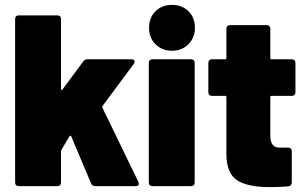

<svg xmlns="http://www.w3.org/2000/svg" viewBox="-20 -763 1254 787"><path d="M57 -700H215Q222 -700 226 -696Q230 -692 230 -685V-398Q230 -395 232 -394Q234 -393 236 -396L321 -511Q327 -520 339 -520H519Q525 -520 528.5 -517.5Q532 -515 532 -511Q532 -507 529 -502L400 -328Q398 -325 400 -321L547 -18L549 -10Q549 0 536 0H371Q358 0 353 -12L272 -204Q271 -206 268.5 -206.5Q266 -207 265 -205L232 -149Q230 -145 230 -143V-15Q230 -8 226 -4Q222 0 215 0H57Q50 0 46 -4Q42 -8 42 -15V-685Q42 -692 46 -696Q50 -700 57 -700Z M591 -649Q591 -691 617.5 -717Q644 -743 685 -743Q726 -743 752.5 -717Q779 -691 779 -649Q779 -609 752.5 -582Q726 -555 685 -555Q644 -555 617.5 -581.5Q591 -608 591 -649ZM605 -520H763Q770 -520 774 -516Q778 -512 778 -505V-15Q778 -8 774 -4Q770 0 763 0H605Q598 0 594 -4Q590 -8 590 -15V-505Q590 -512 594 -516Q598 -520 605 -520Z M1176 -370H1093Q1088 -370 1088 -365V-208Q1088 -158 1124 -158H1161Q1168 -158 1172 -154Q1176 -150 1176 -143V-15Q1176 -1 1161 1Q1122 4 1086 4Q995 4 952 -24Q909 -52 908 -130V-365Q908 -370 903 -370H849Q842 -370 838 -374Q834 -378 834 -385V-505Q834 -512 838 -516Q842 -520 849 -520H903Q908 -520 908 -525V-645Q908 -652 912 -656Q916 -660 923 -660H1073Q1080 -660 1084 -656Q1088 -652 1088 -645V-525Q1088 -520 1093 -520H1176Q1183 -520 1187 -516Q1191 -512 1191 -505V-385Q1191 -378 1187 -374Q1183 -370 1176 -370Z"/></svg>

Font: Barlow Black
Style: Regular
Weight: 900
Designer: Jeremy Tribby
Foundry: Tribby Type
Version: Version 1.422